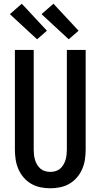

<svg xmlns="http://www.w3.org/2000/svg" viewBox="-20 -1003 540 1031"><path d="M250 8Q223 8 196.5 2.5Q170 -3 147 -16.5Q124 -30 106.5 -50.5Q89 -71 78.5 -95.5Q68 -120 64 -146.5Q60 -173 60 -200V-735H161V-200Q161 -186 162.5 -172Q164 -158 168 -144.5Q172 -131 179.5 -118.5Q187 -106 197.5 -97Q208 -88 222 -84Q236 -80 250 -80Q264 -80 278 -84Q292 -88 302.5 -97Q313 -106 320.5 -118.5Q328 -131 332 -144.5Q336 -158 337.5 -172Q339 -186 339 -200V-735H440V-200Q440 -173 436 -146.5Q432 -120 421.5 -95.5Q411 -71 393.5 -50.5Q376 -30 353 -16.5Q330 -3 303.5 2.5Q277 8 250 8ZM349 -792 203 -927 267 -983 402 -838ZM179 -792 33 -927 97 -983 232 -838Z"/></svg>

Font: Iosevka SS18 Semibold
Style: Regular
Weight: 600
Monospace: yes
Designer: Belleve Invis
Foundry: Belleve Invis
Version: Version 25.1.1; ttfautohint (v1.8.4)